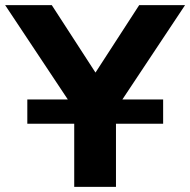

<svg xmlns="http://www.w3.org/2000/svg" viewBox="-39 -725 738 745"><path d="M249 0V-365L278 -258L-19 -705H162L335 -438H328L501 -705H679L382 -258L411 -365V0ZM67 -245V-339H594V-245Z"/></svg>

Font: Nunito Sans 8pt ExtraBold
Style: Regular
Weight: 800
Version: Version 3.101;gftools[0.9.27]